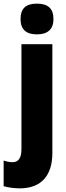

<svg xmlns="http://www.w3.org/2000/svg" viewBox="-62 -796 365 1056"><path d="M51 -691C51 -632 84 -607 141 -607C197 -607 232 -632 232 -691C232 -751 200 -776 141 -776C82 -776 51 -751 51 -691ZM48 240C166 239 226 169 226 45V-553H56V24C56 75 38 96 7 96C-9 96 -24 93 -42 87V228C-15 236 20 240 48 240Z"/></svg>

Font: Noto Sans Condensed Black
Style: Regular
Weight: 900
Width: 3
Designer: Monotype Design Team
Foundry: Monotype Imaging Inc.
Version: Version 2.013